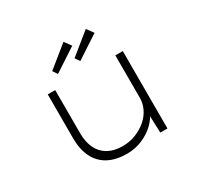

<svg xmlns="http://www.w3.org/2000/svg" viewBox="-159 -923 1145 1117"><g transform="rotate(-30 413.5 -364.5)"><path d="M392 10Q316 10 265 -18Q214 -46 188.5 -99Q163 -152 163 -224V-520H213V-231Q213 -171 233.5 -128.5Q254 -86 294 -63.5Q334 -41 390 -41Q439 -41 480 -57.5Q521 -74 552 -100.5Q583 -127 600 -162Q617 -197 617 -234V-520H667V0H619L614 -130H622Q611 -97 577.5 -64.5Q544 -32 495.5 -11Q447 10 392 10ZM424 -593 403 -624 545 -739 578 -694ZM274 -593 253 -624 395 -739 428 -694Z"/></g></svg>

Font: Lexend Peta ExtraLight
Style: Regular
Weight: 250
Version: Version 1.007